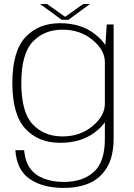

<svg xmlns="http://www.w3.org/2000/svg" viewBox="-20 -713 675 964"><path d="M299.5 230.5Q374 230.5 429 206.5Q484 182.5 517.2 127.5Q550.5 72.5 550.5 -18V-590H516L506.5 -449.5V-14.5Q506.5 100.5 450.8 150.5Q395 200.5 300.5 200.5Q244 200.5 200 183.5Q156 166.5 131.2 132.5Q106.5 98.5 101 41H57Q64 141.5 129.8 186Q195.5 230.5 299.5 230.5ZM282 4Q387 4 456 -48.5Q525 -101 525 -152L506.5 -192Q506.5 -131.5 444.5 -79.8Q382.5 -28 293.5 -28Q202 -28 144.5 -88.5Q87 -149 87 -296Q87 -443 144.5 -503.5Q202 -564 293.5 -564Q382.5 -564 444.5 -512.8Q506.5 -461.5 506.5 -401L524 -440Q524 -489 455.2 -542.8Q386.5 -596.5 281.5 -596.5Q172.5 -596.5 107.2 -525.8Q42 -455 42 -296Q42 -137.5 107.2 -66.8Q172.5 4 282 4ZM290 -613.5H323.5L432 -693H398L307 -628.5L216 -693H181Z"/></svg>

Font: Anybody SemiExpanded ExtraLight
Style: Regular
Weight: 250
Width: 6
Version: Version 1.113;gftools[0.9.25]